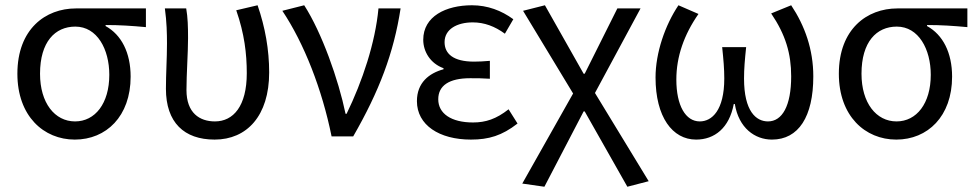

<svg xmlns="http://www.w3.org/2000/svg" viewBox="-20 -518 3705 729"><path d="M264 12C383 12 476 -76 476 -227C476 -318 441 -386 381 -419V-423C435 -423 479 -420 534 -415V-486H268C153 -486 46 -408 46 -238C46 -77 146 12 264 12ZM265 -57C188 -57 132 -127 132 -238C132 -359 189 -417 266 -417C349 -417 395 -331 395 -234C395 -125 341 -57 265 -57Z M795 12C917 12 1002 -78 1002 -243C1002 -329 987 -414 958 -498L877 -479C908 -390 917 -314 917 -240C917 -115 866 -57 796 -57C738 -57 688 -89 688 -176C688 -236 694 -318 694 -373C694 -416 693 -452 687 -486H606C613 -435 614 -391 614 -353C614 -295 610 -238 610 -181C610 -53 679 12 795 12Z M1239 0H1321C1420 -172 1475 -317 1501 -486H1417C1405 -356 1356 -209 1296 -86H1292C1265 -216 1202 -394 1135 -498L1052 -477C1135 -353 1203 -178 1239 0Z M1768 12C1836 12 1886 -3 1945 -49L1911 -103C1864 -66 1824 -53 1776 -53C1693 -53 1644 -87 1644 -141C1644 -193 1685 -221 1765 -221C1789 -221 1812 -221 1840 -219V-287C1816 -285 1799 -284 1780 -284C1701 -284 1668 -314 1668 -358C1668 -407 1715 -433 1775 -433C1819 -433 1859 -418 1897 -390L1929 -445C1884 -478 1831 -498 1772 -498C1673 -498 1587 -456 1587 -367C1587 -322 1614 -277 1664 -259V-255C1609 -240 1563 -204 1563 -134C1563 -43 1648 12 1768 12Z M2047 191 2196 -95H2200L2362 191L2443 170L2239 -165L2412 -486H2324L2200 -238H2196L2049 -498L1966 -477L2156 -163L1963 179Z M2623 12C2693 12 2749 -32 2766 -123H2770C2785 -32 2846 12 2911 12C3012 12 3068 -75 3068 -228C3068 -330 3036 -420 2984 -498L2908 -467C2963 -386 2984 -314 2984 -228C2984 -116 2950 -57 2896 -57C2851 -57 2805 -95 2805 -220C2805 -257 2808 -291 2813 -339H2722C2727 -291 2730 -257 2730 -220C2730 -99 2683 -57 2637 -57C2583 -57 2548 -117 2548 -216C2548 -303 2577 -386 2632 -465L2556 -498C2505 -422 2469 -317 2469 -224C2469 -74 2533 12 2623 12Z M3383 12C3502 12 3595 -76 3595 -227C3595 -318 3560 -386 3500 -419V-423C3554 -423 3598 -420 3653 -415V-486H3387C3272 -486 3165 -408 3165 -238C3165 -77 3265 12 3383 12ZM3384 -57C3307 -57 3251 -127 3251 -238C3251 -359 3308 -417 3385 -417C3468 -417 3514 -331 3514 -234C3514 -125 3460 -57 3384 -57Z"/></svg>

Font: DAIFUKU Sans
Style: Regular
Weight: 400
Designer: Original font ‘Source Han Sans JP’ : Paul D. Hunt
Foundry: Daifuku
Version: Version 1.000